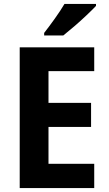

<svg xmlns="http://www.w3.org/2000/svg" viewBox="-20 -954 551 974"><path d="M458 0H80V-714H458V-593H226V-432H442V-310H226V-123H458ZM467 -924Q450 -906 420 -877.5Q390 -849 357.5 -821Q325 -793 301 -774H204V-787Q229 -819 258 -859.5Q287 -900 307 -934H467Z"/></svg>

Font: Noto Sans Devanagari UI SemiCondensed
Style: Bold
Weight: 700
Width: 4
Designer: Jelle Bosma - Monotype Design Team
Foundry: Monotype Imaging Inc.
Version: Version 2.004; ttfautohint (v1.8.4.7-5d5b)